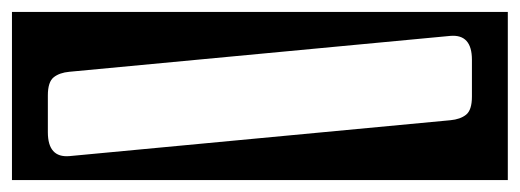

<svg xmlns="http://www.w3.org/2000/svg" viewBox="-314 -453 869 321"><g transform="rotate(90 120.5 -292.5)"><path d="M-20 122V-707H261V122ZM80 26Q81.5 42.5 89.2 52.2Q97 62 119.5 62H181Q224 62 221 26L161 -611Q159.5 -627.5 151.8 -637.2Q144 -647 121.5 -647H60Q17 -647 20 -611Z"/></g></svg>

Font: Honk Rounded
Style: Regular
Weight: 400
Designer: Noopur Datye & Yesha Goshar
Foundry: Ek Type
Version: Version 1.000